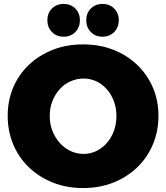

<svg xmlns="http://www.w3.org/2000/svg" viewBox="-20 -939 842 973"><path d="M401 -714Q484 -714 553.5 -687Q623 -660 674.5 -611Q726 -562 754.5 -496Q783 -430 783 -352Q783 -274 754.5 -206.5Q726 -139 674.5 -90Q623 -41 553.5 -13.5Q484 14 401 14Q318 14 248.5 -13.5Q179 -41 127.5 -90Q76 -139 47.5 -206Q19 -273 19 -352Q19 -431 47.5 -497Q76 -563 127.5 -611.5Q179 -660 248.5 -687Q318 -714 401 -714ZM404 -541Q369 -541 337.5 -527Q306 -513 282.5 -487Q259 -461 245.5 -426.5Q232 -392 232 -351Q232 -310 246 -275Q260 -240 283.5 -214Q307 -188 338 -173.5Q369 -159 404 -159Q438 -159 468 -173.5Q498 -188 521 -214Q544 -240 557 -275Q570 -310 570 -351Q570 -392 557 -426.5Q544 -461 521 -487Q498 -513 468 -527Q438 -541 404 -541ZM302 -919Q339 -919 362 -895.5Q385 -872 385 -836Q385 -801 362 -777Q339 -753 302 -753Q266 -753 243 -777Q220 -801 220 -836Q220 -872 243 -895.5Q266 -919 302 -919ZM499 -919Q536 -919 559 -895.5Q582 -872 582 -836Q582 -801 559 -777Q536 -753 499 -753Q463 -753 440 -777Q417 -801 417 -836Q417 -872 440 -895.5Q463 -919 499 -919Z"/></svg>

Font: Alexandria ExtraBold
Style: Regular
Weight: 800
Designer: Mohamed Gaber
Foundry: Kief Type Foundry
Version: Version 5.100